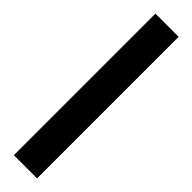

<svg xmlns="http://www.w3.org/2000/svg" viewBox="6 -75 398 398"><g transform="rotate(-45 205.5 124.0)"><path d="M-2 90H413V158H-2Z"/></g></svg>

Font: lgurmukhi15
Style: Book
Weight: 400
Designer: Jelle Bosma - Monotype Design Team
Foundry: Monotype Imaging Inc.
Version: Version 2.003